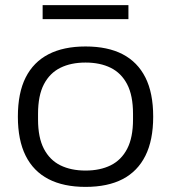

<svg xmlns="http://www.w3.org/2000/svg" viewBox="-20 -720 670 752"><path d="M315 12Q229 12 170 -18.5Q111 -49 80.5 -110Q50 -171 50 -263Q50 -356 80.5 -416.5Q111 -477 170 -507.5Q229 -538 315 -538Q402 -538 460.5 -507.5Q519 -477 549.5 -416.5Q580 -356 580 -263Q580 -171 549.5 -110Q519 -49 460.5 -18.5Q402 12 315 12ZM315 -52Q372 -52 413.5 -72.5Q455 -93 478 -137Q501 -181 501 -252V-274Q501 -346 478 -390Q455 -434 413.5 -454.5Q372 -475 315 -475Q258 -475 216.5 -454.5Q175 -434 152 -390Q129 -346 129 -274V-252Q129 -181 152 -137Q175 -93 216.5 -72.5Q258 -52 315 -52ZM147 -645V-700H483V-645Z"/></svg>

Font: Archivo SemiExpanded Light
Style: Regular
Weight: 300
Width: 6
Designer: Hector Gatti
Foundry: Omnibus-Type
Version: Version 2.001